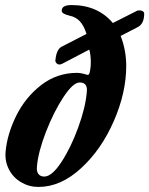

<svg xmlns="http://www.w3.org/2000/svg" viewBox="-20 -725 590 759"><path d="M2 -124Q8 -194 44 -267Q80 -340 142.5 -388.5Q205 -437 285 -437Q296 -437 312 -433Q324 -429 328 -429Q333 -429 336 -445.5Q339 -462 339 -477Q339 -508 333 -529L226 -473Q220 -470 215 -470Q208 -470 203 -475.5Q198 -481 199 -487Q203 -529 223 -540L322 -591Q312 -623 296 -640.5Q280 -658 255 -663Q239 -667 231.5 -671.5Q224 -676 224 -683Q224 -705 263 -705Q316 -705 357 -686.5Q398 -668 426 -634L521 -682Q523 -684 531 -684Q539 -684 544.5 -680.5Q550 -677 550 -671Q550 -630 523 -617L457 -583Q479 -526 479 -464Q479 -359 430 -246.5Q381 -134 300.5 -60Q220 14 132 14Q95 14 63.5 -4.5Q32 -23 15.5 -55Q-1 -87 2 -124ZM323 -360Q328 -399 295 -399Q269 -399 231 -341.5Q193 -284 162 -204.5Q131 -125 126 -67Q124 -47 132 -37Q140 -27 155 -27Q185 -27 222.5 -84Q260 -141 289 -220.5Q318 -300 323 -360Z"/></svg>

Font: EB Garamond ExtraBold
Style: Italic
Weight: 800
Italic angle: -17.2°
Designer: Georg Duffner and Octavio Pardo
Foundry: Georg Duffner
Version: Version 1.000